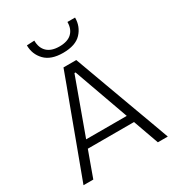

<svg xmlns="http://www.w3.org/2000/svg" viewBox="-220 -1088 1122 1222"><g transform="rotate(-30 341.0 -477.0)"><path d="M31.5 0Q53 -57.5 76.5 -121Q100 -184.5 121.5 -242L212 -486.5Q236.5 -552 256.5 -605.5Q276 -659 296 -713H390Q410 -658 429.5 -605Q449 -552 473 -486L563 -240.5Q584.5 -181.5 607.5 -119.5Q630.5 -57 651 0H578Q561.5 -45.5 544.5 -93.5Q527.5 -141.5 511 -187.5H171.5Q154.5 -141 137.2 -93.2Q120 -45.5 103.5 0ZM199 -263.5Q196 -254.5 192 -244.5H490.5Q488 -252.5 485 -260L346.5 -647H338.5ZM341.5 -794Q252.5 -794 208.5 -839.8Q164.5 -885.5 164.5 -951L220.5 -953.5Q220.5 -900 251.5 -870.5Q282.5 -841 341.5 -841Q402 -841 432.2 -870.2Q462.5 -899.5 462.5 -951H518.5Q518.5 -885.5 475.8 -839.8Q433 -794 341.5 -794Z"/></g></svg>

Font: Heraclito Light
Style: Regular
Weight: 300
Designer: Kostas Bartsokas (font) & Cristiano Sobral (main changes)
Foundry: Kostas Bartsokas (font) & Cristiano Sobral (main changes)
Version: Version 1.00;July 8, 2020;FontCreator 13.0.0.2655 64-bit